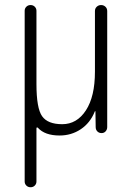

<svg xmlns="http://www.w3.org/2000/svg" viewBox="-20 -540 540 779"><path d="M80.1 196.3V-496.1Q80.1 -505.9 86.9 -512.7Q93.8 -519.5 104 -519.5Q114.3 -519.5 121.1 -512.7Q127.9 -505.9 127.9 -496.1V-199.2Q127.9 -100.6 150.9 -68.4Q173.8 -36.1 232.4 -36.1Q292 -36.1 328.6 -92.3Q365.2 -148.4 365.2 -249V-495.1Q365.2 -505.9 372.6 -512.7Q379.9 -519.5 390.1 -519.5Q400.4 -519.5 407.7 -512.7Q415 -505.9 415 -495.1V-24.4Q415 -14.6 408.7 -7.3Q402.3 0 392.1 0Q381.8 0 375 -6.8Q368.2 -13.7 368.2 -24.4L367.2 -87.9Q367.2 -88.9 366.2 -88.9Q364.3 -88.9 364.3 -86.9Q345.7 -41 307.6 -15.6Q269.5 9.8 221.7 9.8Q162.1 9.8 133.8 -21.5Q131.8 -23.4 129.9 -22.9Q127.9 -22.5 127.9 -19.5V196.3Q127.9 206.1 121.1 212.9Q114.3 219.7 104 219.7Q93.8 219.7 86.9 212.9Q80.1 206.1 80.1 196.3Z"/></svg>

Font: Rounded-X Mgen+ 1m light
Style: Regular
Weight: 200
Designer: [Source Han Sans]
Ryoko NISHIZUKA  (kana & ideographs); Paul D. Hunt (Latin, Greek & Cyrillic); Wenlong ZHANG  (bopomofo
Version: Version 1.059.20150602